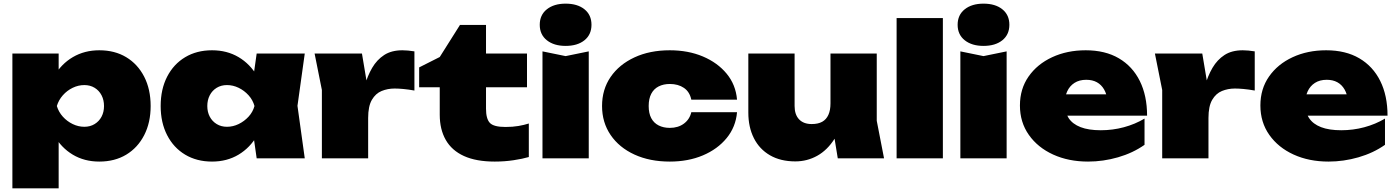

<svg xmlns="http://www.w3.org/2000/svg" viewBox="-20 -869 7664 1054"><path d="M48 -575H302V-433L292 -405V-215L302 -160V165H48ZM227 -287Q237 -381 276.5 -449.5Q316 -518 380 -555.5Q444 -593 525 -593Q610 -593 673 -555Q736 -517 771.5 -448Q807 -379 807 -287Q807 -196 771.5 -127Q736 -58 673 -20Q610 18 525 18Q443 18 379.5 -20Q316 -58 277 -126.5Q238 -195 227 -287ZM551 -287Q551 -320 537.5 -346Q524 -372 499.5 -387Q475 -402 443 -402Q410 -402 379 -387Q348 -372 325 -346Q302 -320 292 -287Q302 -254 325 -228.5Q348 -203 379 -188Q410 -173 443 -173Q475 -173 499.5 -188Q524 -203 537.5 -228.5Q551 -254 551 -287Z M1389 0 1360 -203 1389 -287 1360 -370 1389 -575H1653L1613 -288L1653 0ZM1442 -287Q1432 -195 1392.5 -126.5Q1353 -58 1289.5 -20Q1226 18 1144 18Q1060 18 996.5 -20Q933 -58 897.5 -127Q862 -196 862 -287Q862 -379 897.5 -448Q933 -517 996.5 -555Q1060 -593 1144 -593Q1226 -593 1289.5 -555.5Q1353 -518 1393 -449.5Q1433 -381 1442 -287ZM1118 -287Q1118 -254 1131.5 -228.5Q1145 -203 1169.5 -188Q1194 -173 1226 -173Q1259 -173 1290 -188Q1321 -203 1344.5 -228.5Q1368 -254 1377 -287Q1368 -320 1344.5 -346Q1321 -372 1290 -387Q1259 -402 1226 -402Q1194 -402 1169.5 -387Q1145 -372 1131.5 -346Q1118 -320 1118 -287Z M1707 -575H1967L2001 -372V0H1747V-375ZM2255 -587V-372Q2221 -378 2194 -380.5Q2167 -383 2146 -383Q2108 -383 2075 -369.5Q2042 -356 2021.5 -321Q2001 -286 2001 -221L1956 -277Q1966 -339 1981.5 -395.5Q1997 -452 2023 -496.5Q2049 -541 2089 -567Q2129 -593 2189 -593Q2204 -593 2220 -591.5Q2236 -590 2255 -587Z M2281 -390V-499L2394 -556L2505 -732H2648V-575H2873V-390H2648V-272Q2648 -217 2669 -194.5Q2690 -172 2755 -172Q2795 -172 2826.5 -177.5Q2858 -183 2883 -191V-7Q2849 3 2799.5 10.5Q2750 18 2696 18Q2594 18 2527 -12.5Q2460 -43 2427 -101Q2394 -159 2394 -239V-390Z M2958 -587 3085 -561 3212 -587V0H2958ZM3085 -617Q3021 -617 2982 -648Q2943 -679 2943 -733Q2943 -787 2982 -818Q3021 -849 3085 -849Q3150 -849 3188.5 -818Q3227 -787 3227 -733Q3227 -679 3188.5 -648Q3150 -617 3085 -617Z M4026 -253Q4019 -172 3969 -111Q3919 -50 3838.5 -16Q3758 18 3657 18Q3547 18 3463 -20.5Q3379 -59 3332 -128Q3285 -197 3285 -287Q3285 -378 3332 -446.5Q3379 -515 3463 -554Q3547 -593 3657 -593Q3758 -593 3838.5 -559Q3919 -525 3969 -464.5Q4019 -404 4026 -322H3775Q3766 -365 3734.5 -386.5Q3703 -408 3657 -408Q3622 -408 3595.5 -394.5Q3569 -381 3555 -354Q3541 -327 3541 -287Q3541 -247 3555 -220.5Q3569 -194 3595.5 -180.5Q3622 -167 3657 -167Q3703 -167 3734.5 -190.5Q3766 -214 3775 -253Z M4346 17Q4265 17 4207 -16.5Q4149 -50 4118.5 -110.5Q4088 -171 4088 -251V-575H4342V-287Q4342 -240 4366.5 -214Q4391 -188 4436 -188Q4471 -188 4493.5 -200.5Q4516 -213 4527.5 -238.5Q4539 -264 4539 -301L4614 -263Q4601 -170 4561.5 -107.5Q4522 -45 4466.5 -14Q4411 17 4346 17ZM4579 0 4539 -245V-575H4793V-206L4833 0Z M4902 -770H5156V0H4902Z M5252 -587 5379 -561 5506 -587V0H5252ZM5379 -617Q5315 -617 5276 -648Q5237 -679 5237 -733Q5237 -787 5276 -818Q5315 -849 5379 -849Q5444 -849 5482.5 -818Q5521 -787 5521 -733Q5521 -679 5482.5 -648Q5444 -617 5379 -617Z M5953 18Q5846 18 5761.5 -20.5Q5677 -59 5628 -128.5Q5579 -198 5579 -290Q5579 -381 5626.5 -449Q5674 -517 5756 -555Q5838 -593 5940 -593Q6047 -593 6122 -549Q6197 -505 6237 -424.5Q6277 -344 6277 -234H5787V-351H6129L6061 -313Q6056 -352 6041 -378Q6026 -404 6001.5 -417.5Q5977 -431 5943 -431Q5905 -431 5878.5 -414Q5852 -397 5838.5 -367.5Q5825 -338 5825 -301Q5825 -253 5846.5 -220.5Q5868 -188 5912 -171Q5956 -154 6023 -154Q6088 -154 6149.5 -170.5Q6211 -187 6263 -218V-74Q6199 -29 6117.5 -5.5Q6036 18 5953 18Z M6320 -575H6580L6614 -372V0H6360V-375ZM6868 -587V-372Q6834 -378 6807 -380.5Q6780 -383 6759 -383Q6721 -383 6688 -369.5Q6655 -356 6634.5 -321Q6614 -286 6614 -221L6569 -277Q6579 -339 6594.5 -395.5Q6610 -452 6636 -496.5Q6662 -541 6702 -567Q6742 -593 6802 -593Q6817 -593 6833 -591.5Q6849 -590 6868 -587Z M7273 18Q7166 18 7081.5 -20.5Q6997 -59 6948 -128.5Q6899 -198 6899 -290Q6899 -381 6946.5 -449Q6994 -517 7076 -555Q7158 -593 7260 -593Q7367 -593 7442 -549Q7517 -505 7557 -424.5Q7597 -344 7597 -234H7107V-351H7449L7381 -313Q7376 -352 7361 -378Q7346 -404 7321.5 -417.5Q7297 -431 7263 -431Q7225 -431 7198.5 -414Q7172 -397 7158.5 -367.5Q7145 -338 7145 -301Q7145 -253 7166.5 -220.5Q7188 -188 7232 -171Q7276 -154 7343 -154Q7408 -154 7469.5 -170.5Q7531 -187 7583 -218V-74Q7519 -29 7437.5 -5.5Q7356 18 7273 18Z"/></svg>

Font: Unbounded Black
Style: Regular
Weight: 900
Designer: Luke Prowse, Jean-Baptiste Morizot, Fátima Lázaro, Florian Runge
Foundry: NaN
Version: Version 1.701;gftools[0.9.28.dev5+ged2979d]